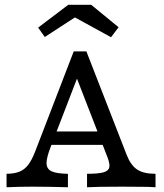

<svg xmlns="http://www.w3.org/2000/svg" viewBox="-20 -787 689 807"><path d="M127.3 -148.9 289.9 -571H343.1L512.1 -136.9Q529.2 -92.7 556.3 -74.6Q583.4 -56.5 633.7 -56.5V0L600.4 -1.6Q573.7 -2.4 495.2 -2.4Q387.4 -2.4 345.8 0V-56.5Q392.5 -56.6 414.1 -62.4Q435.6 -68.3 439.2 -82.7Q442.8 -97.2 431.9 -125.6L296.6 -474.3L314.6 -485.1L193.8 -171.7Q175.2 -124.2 175.6 -100.6Q176 -77 196.6 -67.1Q217.3 -57.3 265.5 -56.5V0Q176.2 -2.4 115.9 -2.4Q61.3 -2.4 7.5 0V-56.5Q40.2 -56.8 61.5 -65.4Q82.9 -74 98.2 -93.8Q113.5 -113.6 127.3 -148.9ZM186.3 -234.5H432.3L453 -178H163.6ZM140.3 -671 266.7 -766.7H363.5L478.4 -672.5L446.7 -630.6L265.4 -729.9L320.6 -730.5L168.2 -631.5Z"/></svg>

Font: Playfair Micro SmCond SmLight
Style: Regular
Weight: 360
Width: 4
Designer: Claus Eggers Sørensen
Foundry: Claus Eggers Sørensen
Version: Version 2.100;Glyphs 3.2 (3219)